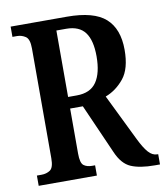

<svg xmlns="http://www.w3.org/2000/svg" viewBox="-81 -781 730 848"><g transform="rotate(-10 284.0 -357.0)"><path d="M24 0V-46H45Q67 -46 83.5 -57Q100 -68 100 -110V-603Q100 -645 82.5 -656.5Q65 -668 45 -668H24V-714H276Q397 -714 449.5 -667Q502 -620 502 -526Q502 -441 467 -398Q432 -355 384 -337L486 -128Q506 -87 524 -66.5Q542 -46 564 -46H568V0H545Q478 0 438.5 -17Q399 -34 375 -90L277 -312H220V-110Q220 -68 234 -57Q248 -46 272 -46H285V0ZM259 -364Q320 -364 347.5 -404Q375 -444 375 -519Q375 -591 348.5 -626.5Q322 -662 264 -662H220V-364Z"/></g></svg>

Font: Noto Serif Georgian ExtraCondensed SemiBold
Style: Regular
Weight: 600
Width: 2
Designer: Monotype Design Team, Akaki Razmadze
Foundry: Google LLC
Version: Version 2.003; ttfautohint (v1.8.4.7-5d5b)